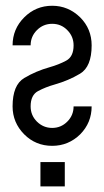

<svg xmlns="http://www.w3.org/2000/svg" viewBox="-20 -650 363 670"><path d="M121.1 -84.5H206.1V0.5H121.1ZM23.9 -491.7Q23.9 -548.8 64.5 -589.4Q105 -629.9 162.1 -629.9Q218.3 -629.9 259.8 -589.4Q299.8 -549.3 299.8 -491.7Q299.8 -417 259.3 -392.8Q218.8 -368.7 170.4 -355Q139.2 -346.2 113 -332.3Q86.9 -318.4 86.9 -278.8Q86.9 -247.6 108.9 -225.6Q131.3 -203.6 162.1 -203.6Q192.9 -203.6 214.8 -225.6Q236.8 -247.6 236.8 -278.8H299.8Q299.8 -221.7 259.8 -181.2Q218.8 -141.1 162.1 -141.1Q104.5 -141.1 64.5 -181.2Q23.9 -222.2 23.9 -278.8Q23.9 -353.5 64.5 -377.7Q105 -401.9 153.3 -415.5Q184.6 -424.3 210.7 -438.2Q236.8 -452.1 236.8 -491.7Q236.8 -522.9 214.8 -544.9Q193.4 -566.9 162.1 -566.9Q130.9 -566.9 108.9 -544.9Q86.9 -522.9 86.9 -491.7Z"/></svg>

Font: Fibel Vienna LRS
Style: Regular
Weight: 400
Designer: Peter Wiegel
Foundry: Peter Wioegel
Version: Version 000.000